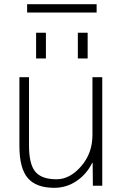

<svg xmlns="http://www.w3.org/2000/svg" viewBox="-20 -890 588 920"><path d="M353 -610V-733H400V-610ZM153 -610V-733H200V-610ZM110 -830V-870H443V-830ZM119 -520V-193Q119 -104 149 -67.5Q179 -31 251 -31Q315 -31 369 -93.5Q423 -156 423 -243V-520H470V0H425L424 -110H422Q395 -55 346.5 -22.5Q298 10 240 10Q153 10 113 -37Q73 -84 73 -190V-520Z"/></svg>

Font: M PLUS 1p Light
Style: Regular
Weight: 300
Version: Version 1.061